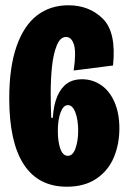

<svg xmlns="http://www.w3.org/2000/svg" viewBox="-20 -693 483 727"><path d="M15 -320Q15 -438 42.5 -517Q70 -596 120 -634.5Q170 -673 239 -673Q318 -673 369.5 -622Q421 -571 408 -445L259 -426Q269 -495 260 -524Q251 -553 230 -553Q208 -553 195 -521Q182 -489 177 -442Q172 -395 172 -341Q172 -317 172.5 -291.5Q173 -266 174 -247H180Q183 -296 197 -328.5Q211 -361 234 -377Q257 -393 290 -393Q330 -393 362.5 -371Q395 -349 413.5 -306.5Q432 -264 432 -207Q432 -147 411 -97Q390 -47 345 -16.5Q300 14 233 14Q125 14 70 -70.5Q15 -155 15 -320ZM276 -198Q276 -239 265.5 -267Q255 -295 237 -295Q220 -295 209.5 -267.5Q199 -240 199 -197Q199 -156 208.5 -129.5Q218 -103 237 -103Q256 -103 266 -131.5Q276 -160 276 -198Z"/></svg>

Font: Bricolage Grotesque 96pt Condensed ExBd
Style: Regular
Weight: 800
Width: 3
Designer: Mathieu Triay
Foundry: Atelier Triay
Version: Version 1.001;Glyphs 3.2 (3207)